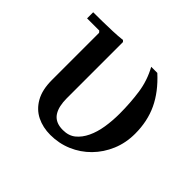

<svg xmlns="http://www.w3.org/2000/svg" viewBox="-121 -622 779 779"><g transform="rotate(45 268.0 -232.5)"><path d="M249 10Q206 10 171.5 -7Q137 -24 116.5 -60Q96 -96 96 -152V-423L90 -430H20V-465Q46 -465 74.5 -465.5Q103 -466 131 -467Q159 -468 185 -471L191 -465V-141Q191 -120 195 -101.5Q199 -83 208 -69Q217 -55 232.5 -47.5Q248 -40 271 -40Q304 -40 325.5 -57.5Q347 -75 361 -104.5Q375 -134 381 -171.5Q387 -209 387 -250Q387 -311 379 -367.5Q371 -424 343 -475H378Q435 -423 462 -365.5Q489 -308 489 -237Q489 -184 470 -139Q451 -94 418 -60.5Q385 -27 341.5 -8.5Q298 10 249 10Z"/></g></svg>

Font: Brygada 1918 Medium
Style: Regular
Weight: 500
Designer: Mateusz Machalski | Borys Kosmynka | Przemek Hoffer
Foundry: NIEPODLEGLA 2018
Version: Version 3.006